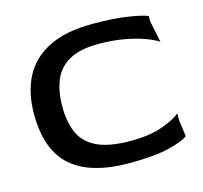

<svg xmlns="http://www.w3.org/2000/svg" viewBox="-93 -713 875 826"><g transform="rotate(-15 344.5 -300.0)"><path d="M386 10Q214 10 128.5 -64.5Q43 -139 43 -300Q43 -393 78 -462.5Q113 -532 189 -571Q265 -610 386 -610Q481 -610 544 -600Q607 -590 629 -580V-557L649 -460Q630 -473 592.5 -487Q555 -501 503 -510.5Q451 -520 388 -520Q306 -520 258 -493Q210 -466 189.5 -416.5Q169 -367 169 -300Q169 -233 189.5 -184Q210 -135 264 -108Q318 -81 417 -81Q503 -81 560.5 -102.5Q618 -124 639 -144V-114L649 -40Q632 -24 566.5 -7Q501 10 386 10Z"/></g></svg>

Font: Red Rose Medium
Style: Regular
Weight: 500
Designer: Jaikishan Patel
Version: Version 2.000